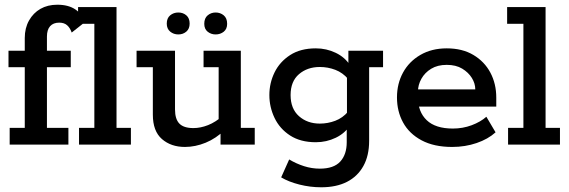

<svg xmlns="http://www.w3.org/2000/svg" viewBox="-20 -613 2412 814"><path d="M21 0V-71H85V-328H16V-398H85V-452Q85 -494 103 -526Q121 -558 151.5 -575.5Q182 -593 223 -593Q270 -593 299.5 -573Q329 -553 341 -520L284 -475Q277 -495 264.5 -506Q252 -517 231 -517Q206 -517 192.5 -502Q179 -487 179 -458V-398H280V-328H179V-71H270V0ZM315 0V-71H380V-512H311V-583H474V-71H535V0Z M764 10Q705 10 666.5 -23.5Q628 -57 628 -127V-328H559V-398H722V-149Q722 -108 740.5 -89Q759 -70 800 -70Q830 -70 862 -82.5Q894 -95 927 -124L907 -93V-328H843V-398H1001V-71H1060V0H915V-60L934 -63Q896 -26 852 -8Q808 10 764 10ZM736 -467Q716 -467 701.5 -479Q687 -491 687 -513Q687 -536 701.5 -548Q716 -560 736 -560Q756 -560 770 -548Q784 -536 784 -513Q784 -491 770 -479Q756 -467 736 -467ZM894 -467Q875 -467 860.5 -478.5Q846 -490 846 -512Q846 -536 860.5 -548Q875 -560 894 -560Q914 -560 928.5 -548Q943 -536 943 -512Q943 -490 928.5 -478.5Q914 -467 894 -467Z M1342 181Q1295 181 1249.5 169.5Q1204 158 1172 139L1206 63Q1236 81 1269 91.5Q1302 102 1336 102Q1395 102 1422.5 72Q1450 42 1450 -10V-71L1465 -83Q1443 -48 1403.5 -29Q1364 -10 1319 -10Q1254 -10 1210 -38.5Q1166 -67 1144 -113Q1122 -159 1122 -210Q1122 -261 1144 -306Q1166 -351 1210 -379.5Q1254 -408 1319 -408Q1364 -408 1403.5 -389Q1443 -370 1465 -335L1457 -331V-398H1604V-328H1545V-16Q1545 47 1520.5 91Q1496 135 1451 158Q1406 181 1342 181ZM1336 -89Q1370 -89 1401.5 -101Q1433 -113 1456 -140L1451 -106V-310L1456 -278Q1433 -305 1401.5 -317Q1370 -329 1336 -329Q1283 -329 1247.5 -298.5Q1212 -268 1212 -210Q1212 -152 1247.5 -120.5Q1283 -89 1336 -89Z M1897 10Q1820 10 1767.5 -18Q1715 -46 1689 -93.5Q1663 -141 1663 -200Q1663 -258 1688.5 -305Q1714 -352 1762 -380Q1810 -408 1874 -408Q1940 -408 1987 -380Q2034 -352 2059 -305Q2084 -258 2084 -199V-161H1715V-234H1995Q1995 -259 1980.5 -282.5Q1966 -306 1939.5 -322Q1913 -338 1874 -338Q1835 -338 1808 -321.5Q1781 -305 1766.5 -279Q1752 -253 1752 -225V-200Q1752 -139 1789 -103.5Q1826 -68 1900 -68Q1942 -68 1979.5 -82Q2017 -96 2042 -118L2081 -52Q2049 -23 2000.5 -6.5Q1952 10 1897 10Z M2134 0V-71H2199V-512H2130V-583H2293V-71H2354V0Z"/></svg>

Font: Rokkitt SemiBold Medium
Style: Regular
Weight: 500
Version: Version 3.103